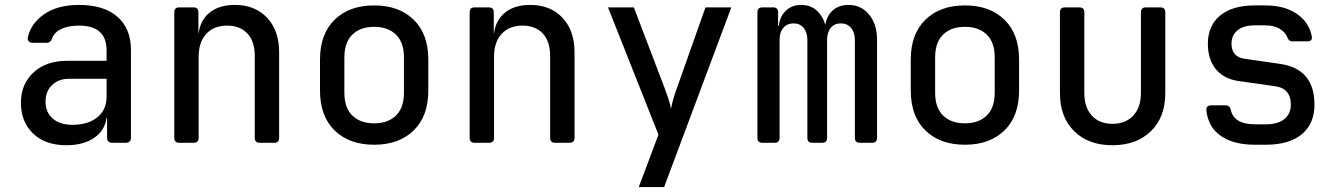

<svg xmlns="http://www.w3.org/2000/svg" viewBox="-20 -580 5440 780"><path d="M249 10Q164 10 114.5 -37.5Q65 -85 65 -162Q65 -239 116.5 -286Q168 -333 252 -333H413V-375Q413 -476 301 -476Q258 -476 229.5 -462.5Q201 -449 192 -425Q186 -406 169 -406H113Q103 -406 97 -412Q91 -418 93 -428Q106 -486 160.5 -523Q215 -560 301 -560Q402 -560 457 -512Q512 -464 512 -377V-21Q512 0 491 0H436Q415 0 415 -21V-101H413Q406 -50 362.5 -20Q319 10 249 10ZM275 -73Q338 -73 375.5 -103.5Q413 -134 413 -187V-260H261Q218 -260 191.5 -234.5Q165 -209 165 -167Q165 -124 194 -98.5Q223 -73 275 -73Z M708 0Q688 0 688 -20V-530Q688 -550 708 -550H766Q786 -550 786 -530V-445H787Q794 -499 832.5 -529.5Q871 -560 934 -560Q1016 -560 1065 -508Q1114 -456 1114 -368V-20Q1114 0 1094 0H1035Q1015 0 1015 -20V-352Q1015 -412 985 -444Q955 -476 903 -476Q849 -476 818 -442.5Q787 -409 787 -349V-20Q787 0 767 0Z M1500 8Q1399 8 1339.5 -50Q1280 -108 1280 -212V-338Q1280 -442 1339.5 -500Q1399 -558 1500 -558Q1601 -558 1660.5 -500Q1720 -442 1720 -338V-212Q1720 -108 1660.5 -50Q1601 8 1500 8ZM1500 -79Q1556 -79 1588.5 -110.5Q1621 -142 1621 -203V-347Q1621 -408 1588.5 -439.5Q1556 -471 1500 -471Q1444 -471 1411.5 -439.5Q1379 -408 1379 -347V-203Q1379 -142 1411.5 -110.5Q1444 -79 1500 -79Z M1908 0Q1888 0 1888 -20V-530Q1888 -550 1908 -550H1966Q1986 -550 1986 -530V-445H1987Q1994 -499 2032.5 -529.5Q2071 -560 2134 -560Q2216 -560 2265 -508Q2314 -456 2314 -368V-20Q2314 0 2294 0H2235Q2215 0 2215 -20V-352Q2215 -412 2185 -444Q2155 -476 2103 -476Q2049 -476 2018 -442.5Q1987 -409 1987 -349V-20Q1987 0 1967 0Z M2575 180 2655 -33 2450 -550H2555L2679 -225Q2687 -204 2695 -180Q2703 -156 2706 -138Q2709 -156 2716 -180Q2723 -204 2731 -225L2846 -550H2951L2678 180Z M3077 0Q3057 0 3057 -20V-530Q3057 -550 3077 -550H3121Q3141 -550 3141 -530V-475H3144Q3148 -513 3172.5 -536.5Q3197 -560 3235 -560Q3272 -560 3297 -538Q3322 -516 3333 -479Q3339 -517 3364 -538.5Q3389 -560 3427 -560Q3479 -560 3511 -520.5Q3543 -481 3543 -418V-20Q3543 0 3523 0H3473Q3453 0 3453 -20V-417Q3453 -448 3437.5 -466.5Q3422 -485 3396 -485Q3370 -485 3355 -467Q3340 -449 3340 -417V-20Q3340 0 3320 0H3280Q3260 0 3260 -20V-417Q3260 -448 3245 -466.5Q3230 -485 3204 -485Q3178 -485 3162.5 -467Q3147 -449 3147 -417V-20Q3147 0 3127 0Z M3900 8Q3799 8 3739.5 -50Q3680 -108 3680 -212V-338Q3680 -442 3739.5 -500Q3799 -558 3900 -558Q4001 -558 4060.5 -500Q4120 -442 4120 -338V-212Q4120 -108 4060.5 -50Q4001 8 3900 8ZM3900 -79Q3956 -79 3988.5 -110.5Q4021 -142 4021 -203V-347Q4021 -408 3988.5 -439.5Q3956 -471 3900 -471Q3844 -471 3811.5 -439.5Q3779 -408 3779 -347V-203Q3779 -142 3811.5 -110.5Q3844 -79 3900 -79Z M4499 10Q4402 10 4344 -47Q4286 -104 4286 -202V-530Q4286 -550 4306 -550H4365Q4385 -550 4385 -530V-202Q4385 -144 4415.5 -110.5Q4446 -77 4499 -77Q4553 -77 4584 -110.5Q4615 -144 4615 -202V-530Q4615 -550 4635 -550H4694Q4714 -550 4714 -530V-202Q4714 -104 4655.5 -47Q4597 10 4499 10Z M5078 8Q4991 8 4939.5 -28Q4888 -64 4881 -131Q4879 -152 4900 -152H4959Q4976 -152 4980 -134Q4993 -75 5078 -75H5122Q5171 -75 5197.5 -96Q5224 -117 5224 -155Q5224 -222 5158 -230L5010 -251Q4951 -260 4919 -299.5Q4887 -339 4887 -402Q4887 -476 4937 -517Q4987 -558 5077 -558H5121Q5198 -558 5248 -524Q5298 -490 5309 -433Q5313 -412 5291 -412H5230Q5215 -412 5209 -430Q5201 -450 5178 -463.5Q5155 -477 5121 -477H5077Q5032 -477 5007.5 -457Q4983 -437 4983 -403Q4983 -348 5038 -341L5177 -321Q5320 -302 5320 -155Q5320 -77 5268.5 -34.5Q5217 8 5122 8Z"/></svg>

Font: Pitagon Sans Mono Medium
Style: Regular
Weight: 500
Monospace: yes
Designer: Travis Tran
Foundry: Pitagon
Version: Version 1.001; ttfautohint (v1.8.4.7-5d5b);gftools[0.9.26]